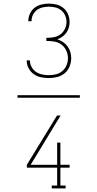

<svg xmlns="http://www.w3.org/2000/svg" viewBox="-20 -875 540 1065"><path d="M251 -442Q229 -442 207 -446.5Q185 -451 167 -464Q149 -477 138.5 -497Q128 -517 128 -540Q128 -540 128 -540Q128 -540 128 -540H146Q146 -540 146 -540Q146 -540 146 -540Q146 -521 155 -504Q164 -487 179.5 -476.5Q195 -466 214 -462Q233 -458 251 -458Q271 -458 291 -463Q311 -468 326 -481Q341 -494 349 -513Q357 -532 357 -552Q357 -574 347.5 -594.5Q338 -615 320.5 -628Q303 -641 281 -644.5Q259 -648 237 -648V-665Q257 -665 277.5 -668.5Q298 -672 314 -683.5Q330 -695 339.5 -714Q349 -733 349 -753Q349 -771 341.5 -788.5Q334 -806 320 -817.5Q306 -829 288 -833.5Q270 -838 252 -838Q234 -838 216.5 -834Q199 -830 185 -819.5Q171 -809 163 -793Q155 -777 155 -759Q155 -759 155 -758.5Q155 -758 155 -757H137Q137 -758 137 -758.5Q137 -759 137 -759Q137 -780 146.5 -800Q156 -820 172.5 -832.5Q189 -845 210 -850Q231 -855 252 -855Q273 -855 294.5 -849.5Q316 -844 332.5 -830Q349 -816 357.5 -795.5Q366 -775 366 -753Q366 -737 361.5 -721.5Q357 -706 348 -693.5Q339 -681 326 -671.5Q313 -662 298 -657Q314 -652 329 -642Q344 -632 354.5 -618Q365 -604 370 -587Q375 -570 375 -552Q375 -529 366 -506.5Q357 -484 339 -469Q321 -454 298 -448Q275 -442 251 -442ZM344 170H267V154H297V55H129V39L296 -234H316L150 39H297V-84H315V39H366V55H315V154H344ZM77 -333V-347H423V-333Z"/></svg>

Font: Iosevka Slab Thin
Style: Regular
Weight: 100
Monospace: yes
Designer: Belleve Invis
Foundry: Belleve Invis
Version: Version 11.1.0; ttfautohint (v1.8.3)